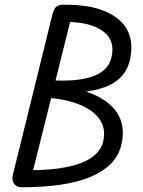

<svg xmlns="http://www.w3.org/2000/svg" viewBox="-20 -792 603 812"><path d="M175 -401 189 -453Q303 -445 370.5 -468.5Q438 -492 451 -548Q463 -597 443 -630Q423 -663 376 -681Q329 -699 261 -699L250 -772Q357 -773 425 -744Q493 -715 519.5 -662.5Q546 -610 529 -537Q510 -455 422 -423Q334 -391 175 -401ZM69 0 102 -72Q194 -72 260 -85Q326 -98 365.5 -124.5Q405 -151 416 -192Q429 -246 402.5 -285.5Q376 -325 318 -349Q260 -373 176 -379L189 -433Q361 -420 440.5 -353.5Q520 -287 492 -175Q470 -90 365.5 -45Q261 0 69 0ZM69 0Q49 -1 39 -16Q29 -31 34 -51L203 -736Q209 -757 220 -765Q231 -773 250 -772Q273 -770 281 -759Q289 -748 282 -721L112 -40Q106 -16 95 -7.5Q84 1 69 0Z"/></svg>

Font: Edu TAS Beginner Medium
Style: Regular
Weight: 500
Version: Version 1.003